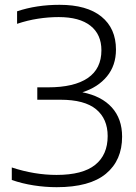

<svg xmlns="http://www.w3.org/2000/svg" viewBox="-20 -769 566 798"><path d="M215.5 9Q168 9 120 1.5Q72 -6 29 -21V-73Q123 -42 215 -42Q323.5 -42 375.5 -83.8Q427.5 -125.5 427.5 -203.5Q427.5 -275 379.5 -314.8Q331.5 -354.5 231 -354.5H135V-406H179.5Q288.5 -406 345 -444.8Q401.5 -483.5 401.5 -560Q401.5 -626 356 -662Q310.5 -698 224 -698Q181 -698 137.5 -691.2Q94 -684.5 51 -670V-722Q131.5 -749 227.5 -749Q341 -749 401.5 -700Q462 -651 462 -563Q462 -497 424.5 -451.5Q387 -406 322.5 -385.5Q402.5 -369.5 445 -322.2Q487.5 -275 487.5 -201Q487.5 -102.5 420.2 -46.8Q353 9 215.5 9Z"/></svg>

Font: Encode Sans SemiExpanded SemiExpanded Light
Style: Regular
Weight: 300
Width: 6
Designer: Multiple Designers
Foundry: Impallari Type
Version: Version 3.000; ttfautohint (v1.8.3) -l 8 -r 50 -G 200 -x 14 